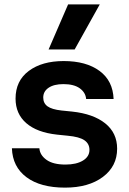

<svg xmlns="http://www.w3.org/2000/svg" viewBox="-20 -837 589 874"><path d="M319.8 -611.8H201.2L290 -816.9H434.1ZM275.9 17.1Q164.1 17.1 100.6 -30.3Q37.1 -77.6 34.2 -162.1H159.2Q161.6 -130.9 191.7 -109.4Q221.7 -87.9 277.8 -87.9Q327.6 -87.9 357.4 -106Q387.2 -124 387.2 -154.8Q387.2 -182.6 364.3 -198.5Q341.3 -214.4 288.1 -219.2L240.2 -224.1Q148.4 -233.9 99.6 -276.4Q50.8 -318.8 50.8 -388.2Q50.8 -469.2 111.1 -514.2Q171.4 -559.1 270 -559.1Q372.1 -559.1 433.1 -514.2Q494.1 -469.2 497.1 -386.2H372.1Q369.6 -416 343 -435.1Q316.4 -454.1 269 -454.1Q225.6 -454.1 201.2 -437.5Q176.8 -420.9 176.8 -393.1Q176.8 -367.2 196.3 -353Q215.8 -338.9 259.8 -334L308.1 -329.1Q404.8 -318.8 459 -275.4Q513.2 -231.9 513.2 -160.2Q513.2 -80.1 448.2 -31.5Q383.3 17.1 275.9 17.1Z"/></svg>

Font: Sora SemiBold
Style: Regular
Weight: 600
Designer: Jonathan Barnbrook, Julián Moncada
Foundry: Barnbrook Fonts
Version: Version 2.000